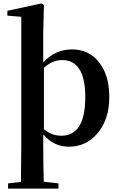

<svg xmlns="http://www.w3.org/2000/svg" viewBox="-20 -839 698 1119"><path d="M236 -86Q281 -48 337 -48Q477 -48 477 -273Q477 -489 342 -489Q286 -489 236 -444ZM232 -475Q301 -551 401 -551Q495 -551 555 -479Q617 -403 617 -274Q617 -143 548 -62Q482 16 381 16Q293 16 232 -56V16Q232 112 235 220L321 230V260H27V230L102 221Q104 77 104 16V-741L23 -748V-776L221 -819L236 -810L232 -651Z"/></svg>

Font: Source Han Serif JP
Style: Bold
Weight: 700
Designer: Ryoko NISHIZUKA  (kana & ideographs); Frank Grießhammer (Latin, Greek & Cyrillic); Wenlong ZHANG  (bopomofo); Sandoll Co
Foundry: Adobe Systems Incorporated
Version: Version 1.000;PS 1;hotconv 16.6.53;makeotf.lib2.5.65590